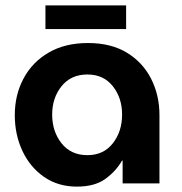

<svg xmlns="http://www.w3.org/2000/svg" viewBox="-20 -682 678 714"><path d="M266 12Q196 12 144 -24Q92 -60 63.5 -120.5Q35 -181 35 -254Q35 -329 67.5 -390Q100 -451 161 -486.5Q222 -522 307 -522Q393 -522 452 -486Q511 -450 542 -389Q573 -328 573 -254V0H436V-85H434Q411 -45 371.5 -16.5Q332 12 266 12ZM305 -105Q365 -105 399.5 -149Q434 -193 434 -256Q434 -318 399.5 -361.5Q365 -405 305 -405Q244 -405 209 -361.5Q174 -318 174 -256Q174 -193 209 -149Q244 -105 305 -105ZM149 -574V-662H449V-574Z"/></svg>

Font: MuseoModerno SemiBold
Style: Regular
Weight: 600
Designer: Pablo Cosgaya, Héctor Gatti, Marcela Romero, and the Authors of The MuseoModerno Project.
Foundry: Omnibus-Type Team
Version: Version 1.001